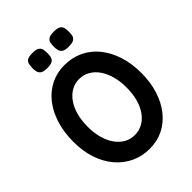

<svg xmlns="http://www.w3.org/2000/svg" viewBox="-253 -1006 1146 1146"><g transform="rotate(-45 320.0 -433.0)"><path d="M325 17Q260 17 206.5 -8.5Q153 -34 113.5 -80.5Q74 -127 52.5 -191.5Q31 -256 31 -335Q31 -416 52 -482.5Q73 -549 111 -597Q149 -645 201.5 -671Q254 -697 316 -697Q381 -697 435 -671.5Q489 -646 527.5 -598.5Q566 -551 587.5 -485.5Q609 -420 609 -339Q609 -260 588 -194.5Q567 -129 529 -81.5Q491 -34 439.5 -8.5Q388 17 325 17ZM319 -104Q356 -104 386.5 -121Q417 -138 439 -169Q461 -200 473 -243Q485 -286 485 -340Q485 -393 473 -436Q461 -479 439 -510.5Q417 -542 386.5 -559Q356 -576 320 -576Q284 -576 254 -559Q224 -542 201.5 -510.5Q179 -479 167 -435.5Q155 -392 155 -339Q155 -286 167 -243Q179 -200 201 -169Q223 -138 253 -121Q283 -104 319 -104ZM413 -756Q382 -756 369 -765.5Q356 -775 353 -790Q350 -805 350 -820Q350 -836 353 -850.5Q356 -865 369 -874Q382 -883 414 -883Q446 -883 459 -873.5Q472 -864 474.5 -849.5Q477 -835 477 -819Q477 -804 474.5 -789.5Q472 -775 459 -765.5Q446 -756 413 -756ZM233 -756Q201 -756 188 -765.5Q175 -775 172 -790Q169 -805 169 -820Q170 -836 172.5 -850.5Q175 -865 188 -874Q201 -883 233 -883Q265 -883 278 -873.5Q291 -864 293.5 -849.5Q296 -835 296 -819Q296 -804 293.5 -789.5Q291 -775 278 -765.5Q265 -756 233 -756Z"/></g></svg>

Font: Fredoka SemiCondensed Medium
Style: Regular
Weight: 500
Width: 4
Designer: Ben Nathan
Foundry: Milena B. Brandão, Ben Nathan
Version: Version 2.001